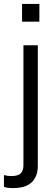

<svg xmlns="http://www.w3.org/2000/svg" viewBox="-47 -740 284 975"><path d="M21 215Q2 215 -9 213.5Q-20 212 -27 209V149Q-21 151 -10.5 152.5Q0 154 12 154Q44 154 58 140.5Q72 127 72 99V-510H145V103Q145 155 114.5 185Q84 215 21 215ZM65 -630V-720H153V-630Z"/></svg>

Font: Instrument Sans SemiCondensed
Style: Regular
Weight: 400
Width: 4
Designer: Rodrigo Fuenzalida
Foundry: fragTYPE
Version: Version 1.000;gftools[0.9.28]